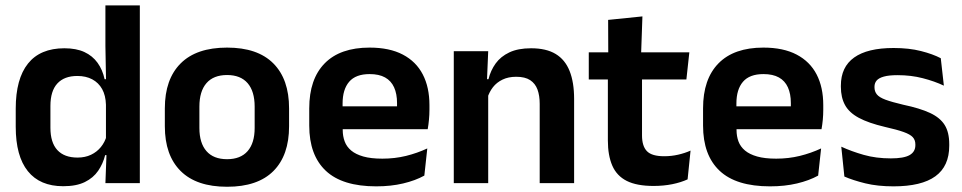

<svg xmlns="http://www.w3.org/2000/svg" viewBox="-20 -681 3576 714"><path d="M215 11.5Q128.5 11.5 83.5 -44.5Q38.5 -100.5 38.5 -209.5V-277Q38.5 -387.5 84 -444.5Q129.5 -501.5 219.5 -501.5Q263.5 -501.5 293.8 -487.5Q324 -473.5 342.8 -447.5Q361.5 -421.5 369 -386.5H406.5L374 -291.5Q373 -326 359.8 -349.8Q346.5 -373.5 323 -386Q299.5 -398.5 267.5 -398.5Q219 -398.5 193.2 -370.5Q167.5 -342.5 167.5 -287V-206Q167.5 -151 193.2 -123Q219 -95 268.5 -95Q296.5 -95 318.5 -105.5Q340.5 -116 355.2 -134.2Q370 -152.5 376.5 -175.5L407 -104H371Q363 -72 345 -45.8Q327 -19.5 295.5 -4Q264 11.5 215 11.5ZM372 0 376.5 -120 374 -148.5V-349L374.5 -369.5L372 -510V-661H500V0Z M824.5 13.5Q710.5 13.5 651.8 -45Q593 -103.5 593 -211.5V-278Q593 -386.5 651.8 -445.2Q710.5 -504 824.5 -504Q938 -504 996.5 -445.2Q1055 -386.5 1055 -278V-211.5Q1055 -103.5 996.8 -45Q938.5 13.5 824.5 13.5ZM824.5 -89Q874.5 -89 900.8 -119Q927 -149 927 -205V-284.5Q927 -341.5 900.8 -371.8Q874.5 -402 824.5 -402Q774 -402 747.8 -371.8Q721.5 -341.5 721.5 -284.5V-205Q721.5 -149 747.8 -119Q774 -89 824.5 -89Z M1379 12Q1253 12 1191.5 -46Q1130 -104 1130 -214V-278Q1130 -387 1187.5 -445.5Q1245 -504 1354.5 -504Q1428.5 -504 1478 -478Q1527.5 -452 1552.2 -404.2Q1577 -356.5 1577 -290V-272.5Q1577 -254.5 1575.2 -235.8Q1573.5 -217 1570.5 -200.5H1454.5Q1456 -228 1456.2 -252.8Q1456.5 -277.5 1456.5 -297.5Q1456.5 -332 1445.5 -356.2Q1434.5 -380.5 1412 -393Q1389.5 -405.5 1354.5 -405.5Q1303 -405.5 1278.5 -377Q1254 -348.5 1254 -296V-250.5L1254.5 -236V-197.5Q1254.5 -174.5 1261.8 -155Q1269 -135.5 1286 -121.2Q1303 -107 1331.2 -99Q1359.5 -91 1402 -91Q1448 -91 1489.8 -101.2Q1531.5 -111.5 1569 -129L1558 -28Q1524.5 -9.5 1479.2 1.2Q1434 12 1379 12ZM1198 -200.5V-285.5H1544.5V-200.5Z M1987 0V-294.5Q1987 -325.5 1978.8 -348Q1970.5 -370.5 1951.5 -383Q1932.5 -395.5 1899.5 -395.5Q1870.5 -395.5 1848.8 -385Q1827 -374.5 1813.2 -356.8Q1799.5 -339 1792.5 -316.5L1772.5 -386.5H1796.5Q1804.5 -419 1823.2 -445Q1842 -471 1874.2 -486.2Q1906.5 -501.5 1955 -501.5Q2011.5 -501.5 2046.5 -480.2Q2081.5 -459 2098.2 -417Q2115 -375 2115 -313V0ZM1667.5 0V-490.5H1795.5L1790.5 -371L1795.5 -360.5V0Z M2410.5 10.5Q2348 10.5 2310.8 -8.2Q2273.5 -27 2257 -65Q2240.5 -103 2240.5 -158.5V-444.5H2367.5V-177.5Q2367.5 -137.5 2385.8 -118.8Q2404 -100 2450 -100Q2477 -100 2502 -105.8Q2527 -111.5 2548 -121L2537 -14Q2512 -2.5 2479.8 4Q2447.5 10.5 2410.5 10.5ZM2169.5 -385.5V-486.5H2543.5L2532.5 -385.5ZM2242 -477 2241.5 -607 2369 -620 2364 -477Z M2843.5 12Q2717.5 12 2656 -46Q2594.5 -104 2594.5 -214V-278Q2594.5 -387 2652 -445.5Q2709.5 -504 2819 -504Q2893 -504 2942.5 -478Q2992 -452 3016.8 -404.2Q3041.5 -356.5 3041.5 -290V-272.5Q3041.5 -254.5 3039.8 -235.8Q3038 -217 3035 -200.5H2919Q2920.5 -228 2920.8 -252.8Q2921 -277.5 2921 -297.5Q2921 -332 2910 -356.2Q2899 -380.5 2876.5 -393Q2854 -405.5 2819 -405.5Q2767.5 -405.5 2743 -377Q2718.5 -348.5 2718.5 -296V-250.5L2719 -236V-197.5Q2719 -174.5 2726.2 -155Q2733.5 -135.5 2750.5 -121.2Q2767.5 -107 2795.8 -99Q2824 -91 2866.5 -91Q2912.5 -91 2954.2 -101.2Q2996 -111.5 3033.5 -129L3022.5 -28Q2989 -9.5 2943.8 1.2Q2898.5 12 2843.5 12ZM2662.5 -200.5V-285.5H3009V-200.5Z M3302.5 12Q3243.5 12 3197.8 0.8Q3152 -10.5 3120 -24.5L3108.5 -135.5Q3146.5 -118 3192.2 -105Q3238 -92 3293 -92Q3341 -92 3362.5 -104.2Q3384 -116.5 3384 -141V-144Q3384 -160.5 3374.2 -171Q3364.5 -181.5 3340 -190.2Q3315.5 -199 3271 -209Q3209.5 -223.5 3173.8 -242.8Q3138 -262 3122.5 -290.2Q3107 -318.5 3107 -358V-362.5Q3107 -432 3156.5 -467.2Q3206 -502.5 3303 -502.5Q3360.5 -502.5 3404.8 -491.2Q3449 -480 3478.5 -464.5L3490 -362.5Q3455 -379 3411.5 -390.2Q3368 -401.5 3318 -401.5Q3285.5 -401.5 3266.8 -396.2Q3248 -391 3240 -381.5Q3232 -372 3232 -358.5V-356Q3232 -341 3240.8 -330Q3249.5 -319 3273 -310.2Q3296.5 -301.5 3339 -291.5Q3401 -278.5 3438.5 -261Q3476 -243.5 3493 -216.2Q3510 -189 3510 -145V-139Q3510 -63 3458.5 -25.5Q3407 12 3302.5 12Z"/></svg>

Font: Anek Telugu Medium SemiBold
Style: Regular
Weight: 600
Version: Version 1.003